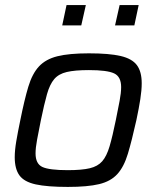

<svg xmlns="http://www.w3.org/2000/svg" viewBox="-20 -728 617 756"><path d="M247 8Q166 8 120.5 -2Q75 -12 56.5 -37.5Q38 -63 38 -109Q38 -136 44 -171.5Q50 -207 60 -255Q76 -335 91.5 -386.5Q107 -438 133.5 -466.5Q160 -495 206 -506.5Q252 -518 330 -518Q410 -518 455 -507.5Q500 -497 519 -471.5Q538 -446 538 -400Q538 -373 532.5 -337.5Q527 -302 517 -255Q499 -174 483.5 -122.5Q468 -71 442 -42.5Q416 -14 370.5 -3Q325 8 247 8ZM247 -58Q302 -58 333.5 -65.5Q365 -73 382.5 -93Q400 -113 411.5 -152Q423 -191 436 -255Q445 -299 451 -331Q457 -363 457 -385Q457 -426 429.5 -439Q402 -452 330 -452Q275 -452 243 -444.5Q211 -437 193.5 -416.5Q176 -396 165 -357Q154 -318 141 -255Q132 -210 126 -178Q120 -146 120 -124Q120 -83 147 -70.5Q174 -58 247 -58ZM433 -628 451 -708H526L509 -628ZM225 -628 242 -708H318L300 -628Z"/></svg>

Font: Saira
Style: Italic
Weight: 400
Italic angle: -12°
Designer: Hector Gatti with collaboration of the Omnibus-Type team
Foundry: Omnibus-Type
Version: Version 1.100; ttfautohint (v1.8.3)